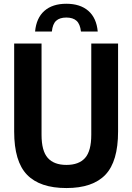

<svg xmlns="http://www.w3.org/2000/svg" viewBox="-20 -966 686 996"><path d="M324.5 9.5Q187 9.5 120.2 -59.5Q53.5 -128.5 53.5 -283.5V-740H195.5V-267Q195.5 -183 227.8 -146.8Q260 -110.5 324.5 -110.5Q389.5 -110.5 421.5 -146.8Q453.5 -183 453.5 -267V-740H592.5V-283.5Q592.5 -128.5 526.8 -59.5Q461 9.5 324.5 9.5ZM162 -802.5Q168.5 -873 210.5 -909.8Q252.5 -946.5 324 -946.5Q396 -946.5 438.2 -909.8Q480.5 -873 487 -802.5H400Q395.5 -841.5 377 -858.2Q358.5 -875 324 -875Q289.5 -875 271.2 -858.2Q253 -841.5 249 -802.5Z"/></svg>

Font: Encode Sans Condensed
Style: Bold
Weight: 700
Width: 3
Designer: Multiple Designers
Foundry: Impallari Type
Version: Version 3.000; ttfautohint (v1.8.3) -l 8 -r 50 -G 200 -x 14 